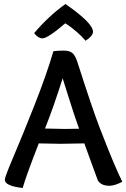

<svg xmlns="http://www.w3.org/2000/svg" viewBox="-20 -915 629 956"><path d="M443 -757Q443 -736 406 -712Q389 -733 364 -754.5Q339 -776 322 -788L305 -799Q218 -724 191 -724Q170 -724 150 -750Q224 -837 306 -895Q443 -800 443 -757ZM374 -274Q359 -315 344.5 -359.5Q330 -404 314 -455Q298 -506 292 -525Q244 -374 204 -275Q268 -273 302 -273Q354 -273 374 -274ZM281 -199Q255 -199 173 -201Q108 -34 93 21Q4 11 4 -20Q4 -34 46.5 -133.5Q89 -233 150 -387Q211 -541 246 -660Q266 -663 298 -663Q324 -663 338.5 -652.5Q353 -642 364 -610Q441 -370 476 -280Q551 -85 589 -10Q551 10 525 10Q483 10 467 -17Q455 -48 433.5 -108.5Q412 -169 400 -201Q302 -199 281 -199Z"/></svg>

Font: Overlock
Style: Bold
Weight: 700
Designer: Dario Muhafara
Foundry: Dario Manuel Muhafara
Version: Version 1.001